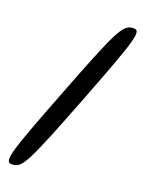

<svg xmlns="http://www.w3.org/2000/svg" viewBox="-117 -779 675 909"><g transform="rotate(15 220.5 -325.0)"><path d="M280 -325C452 -676 465 -711 418 -711C370 -711 347 -676 175 -325C2 26 -10 61 38 61C85 61 107 26 280 -325Z"/></g></svg>

Font: Asimov Print
Style: AIt
Weight: 500
Designer: Google
Version: Version 2.000980: 2014